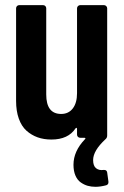

<svg xmlns="http://www.w3.org/2000/svg" viewBox="-20 -531 478 740"><path d="M378.9 124H381.8Q391.6 124 393.1 133.8L397.9 168.9V171.9Q397.9 180.2 389.2 183.1Q366.7 189 348.1 189Q332 189 318.1 185.1Q304.2 181.2 291.3 172.1Q278.3 163.1 270.8 145.8Q263.2 128.4 263.2 104Q263.2 51.8 307.1 5.9Q310.1 3.9 309.1 2Q308.1 0 305.2 0H289.1Q284.2 0 280.5 -3.4Q276.9 -6.8 276.9 -12.2V-34.2Q276.9 -37.1 275.1 -38.1Q273.4 -39.1 271 -36.1Q242.7 6.8 178.2 6.8Q148.9 6.8 125 -1.7Q101.1 -10.3 82 -27.3Q63 -44.4 52.5 -73.7Q42 -103 42 -142.1V-499Q42 -503.9 45.4 -507.6Q48.8 -511.2 54.2 -511.2H146Q151.4 -511.2 154.8 -507.6Q158.2 -503.9 158.2 -499V-167Q158.2 -91.8 215.8 -91.8Q244.1 -91.8 260.5 -113Q276.9 -134.3 276.9 -171.9V-499Q276.9 -503.9 280.5 -507.6Q284.2 -511.2 289.1 -511.2H380.9Q385.7 -511.2 389.4 -507.6Q393.1 -503.9 393.1 -499V-8.8Q393.1 0.5 386.2 5.9Q338.9 49.8 338.9 85.9Q338.9 108.4 350.3 117.4Q361.8 126.5 378.9 124Z"/></svg>

Font: Barlow Condensed SemiBold
Style: Regular
Weight: 600
Width: 3
Designer: Jeremy Tribby
Foundry: Tribby Type
Version: Version 1.422;hotconv 1.0.109;makeotfexe 2.5.65596